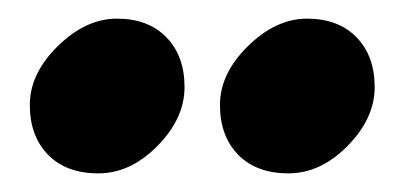

<svg xmlns="http://www.w3.org/2000/svg" viewBox="-20 -775 434 206"><path d="M105.5 -755Q139 -755 158.5 -735Q178 -715 178 -681.5Q178 -648 149 -618.5Q120 -589 85.5 -589Q51 -589 31.5 -609Q12 -629 12 -662.5Q12 -696 42 -725.5Q72 -755 105.5 -755ZM309.5 -755Q343 -755 362.5 -735Q382 -715 382 -681.5Q382 -648 353 -618.5Q324 -589 289.5 -589Q255 -589 235.5 -609Q216 -629 216 -662.5Q216 -696 246 -725.5Q276 -755 309.5 -755Z"/></svg>

Font: Laila
Style: Bold
Weight: 700
Designer: Hitesh Malaviya
Foundry: Indian Type Foundry
Version: Version 1.302;PS 1.0;hotconv 1.0.78;makeotf.lib2.5.61930; tt